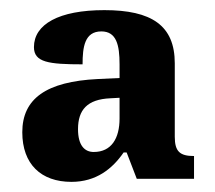

<svg xmlns="http://www.w3.org/2000/svg" viewBox="-20 -739 424 379"><path d="M121 -380C170 -380 202 -406 224 -438H230L250 -386H363V-431C335 -431 325 -440 325 -469V-614C325 -689 279 -719 186 -719C96 -719 47 -691 47 -646C47 -616 76 -612 143 -612C143 -646 147 -677 180 -677C210 -677 216 -650 216 -612V-585L173 -583C71 -578 24 -544 24 -478C24 -415 61 -380 121 -380ZM165 -439C147 -439 134 -452 134 -484C134 -522 152 -543 198 -545L216 -546V-505C216 -466 200 -439 165 -439Z"/></svg>

Font: Noto Serif Condensed ExtraBold
Style: Regular
Weight: 800
Width: 3
Designer: Monotype Design Team
Foundry: Monotype Imaging Inc.
Version: Version 2.013